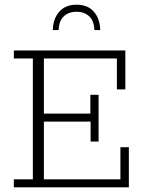

<svg xmlns="http://www.w3.org/2000/svg" viewBox="-20 -798 622 818"><path d="M39 0V-34H120V-549H39V-583H514V-417H478V-549H167V-314H365V-394H400V-195H366V-280H167V-34H493V-171H529V0ZM205 -670Q206 -718 232.5 -748Q259 -778 306 -778Q354 -778 380 -748Q406 -718 407 -670H382Q381 -709 360 -728.5Q339 -748 306 -748Q273 -748 252 -728.5Q231 -709 230 -670Z"/></svg>

Font: Rokkitt ExtraLight
Style: Regular
Weight: 250
Version: Version 3.103